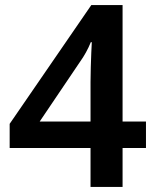

<svg xmlns="http://www.w3.org/2000/svg" viewBox="-20 -735 612 755"><path d="M554 -153H462V0H336V-153H18V-248L339 -715H462V-257H554ZM336 -413Q336 -440 337 -471Q338 -502 339 -528.5Q340 -555 341 -569H337Q329 -549 318 -529Q307 -509 294 -491L136 -257H336Z"/></svg>

Font: Noto Sans Adlam SemiBold
Style: Regular
Weight: 600
Version: Version 3.001